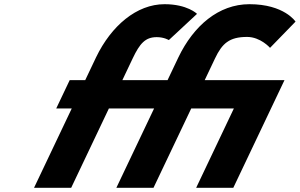

<svg xmlns="http://www.w3.org/2000/svg" viewBox="-20 -895 1428 915"><path d="M914.8 0H1091.8L1335.7 -513H955.5L1004.9 -617C1038.7 -688 1072.8 -719 1157.5 -719C1221.6 -719 1266.9 -667 1266.9 -667L1388.4 -792C1388.4 -792 1334.8 -875 1168.7 -875C1021.6 -875 902.6 -772 830.3 -622L778.5 -513H563.1L612.5 -617C646.3 -688 672.6 -718 727.1 -718C762.2 -718 784.6 -704 784.6 -704L919 -829C919 -829 873.1 -875 764.2 -875C631.2 -875 510.2 -772 437.9 -622L386.1 -513H312.1L247.9 -378H321.9L142.2 0H319.2L498.9 -378H714.3L534.5 0H711.5L891.3 -378H1094.5Z"/></svg>

Font: Hussar
Style: BdSuprExtOblFive
Weight: 700
Foundry: Cannot Into Space Fonts
Version: Version 2.00